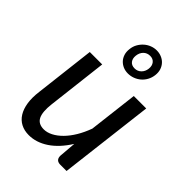

<svg xmlns="http://www.w3.org/2000/svg" viewBox="-219 -856 967 967"><g transform="rotate(45 265.0 -372.0)"><path d="M41.5 0ZM174 -506.5 136 -184.5Q129 -125 143.2 -96Q157.5 -67 197 -67Q220 -67 244.2 -79.5Q268.5 -92 291.2 -115Q314 -138 333.5 -170.5Q353 -203 367.5 -243L399 -506.5H487.5L426.5 0H382.5Q350 0 350 -32L357.5 -124Q317 -59.5 267 -26.2Q217 7 164 7Q132 7 107.5 -5.8Q83 -18.5 67.8 -43Q52.5 -67.5 47 -103Q41.5 -138.5 47.5 -184.5L85.5 -506.5ZM216.5 -657.5Q218.5 -678.5 228 -695.5Q237.5 -712.5 251.5 -725Q265.5 -737.5 282.8 -744.2Q300 -751 318.5 -751Q337 -751 353.2 -744.2Q369.5 -737.5 381 -725Q392.5 -712.5 398 -695.5Q403.5 -678.5 401 -657.5Q398.5 -637 389.2 -620Q380 -603 366 -591Q352 -579 334.2 -572.2Q316.5 -565.5 297.5 -565.5Q279 -565.5 263.2 -572.2Q247.5 -579 236.2 -591Q225 -603 219.5 -620Q214 -637 216.5 -657.5ZM262.5 -657.5Q260 -635.5 270.8 -621.5Q281.5 -607.5 303.5 -607.5Q324 -607.5 338.2 -621.5Q352.5 -635.5 355 -657.5Q357.5 -680 346.2 -694Q335 -708 314.5 -708Q293 -708 279 -694Q265 -680 262.5 -657.5Z"/></g></svg>

Font: Lato
Style: Italic
Weight: 400
Italic angle: -7°
Designer: Lukasz Dziedzic
Foundry: tyPoland Lukasz Dziedzic
Version: Version 2.007; 2014-02-27